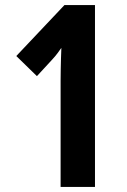

<svg xmlns="http://www.w3.org/2000/svg" viewBox="-20 -734 499 754"><path d="M353 0H218V-417Q218 -440 218.5 -461.5Q219 -483 219.5 -504.5Q220 -526 221 -546Q214 -536 205.5 -524.5Q197 -513 184 -499L125 -435L44 -514L233 -714H353Z"/></svg>

Font: Noto Sans Display ExtraCondensed
Style: Regular
Weight: 400
Width: 2
Version: Version 2.003